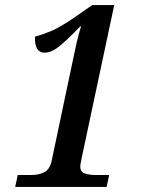

<svg xmlns="http://www.w3.org/2000/svg" viewBox="-20 -738 564 758"><path d="M40 0H401L411 -47H361Q334 -47 315.5 -53Q297 -59 297 -80Q297 -87 299 -96Q301 -105 303 -117L431 -718H344L268 -665Q214 -629 182 -615.5Q150 -602 118 -593Q116 -530 156 -530Q184 -530 217 -557.5Q250 -585 297 -634H300Q290 -602 282 -567Q274 -532 264 -483L185 -108Q178 -71 156.5 -59Q135 -47 102 -47H50Z"/></svg>

Font: Noto Serif SemiCondensed Semi
Style: Italic
Weight: 600
Width: 4
Italic angle: -12°
Designer: Monotype Design Team
Foundry: Monotype Imaging Inc.
Version: Version 1.901